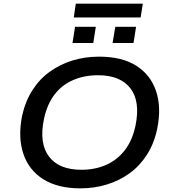

<svg xmlns="http://www.w3.org/2000/svg" viewBox="-20 -1025 951 1054"><path d="M421 9Q298 9 218.5 -40.5Q139 -90 108.5 -180Q78 -270 101 -388Q119 -469 158 -530Q197 -591 253.5 -631.5Q310 -672 378 -693Q446 -714 524 -714Q649 -714 727.5 -664.5Q806 -615 836.5 -525.5Q867 -436 843 -318Q826 -237 786.5 -175.5Q747 -114 691 -73.5Q635 -33 566 -12Q497 9 421 9ZM427 -93Q502 -93 563 -120Q624 -147 665.5 -201Q707 -255 724 -336Q751 -468 696 -540Q641 -612 518 -612Q443 -612 381.5 -585.5Q320 -559 279 -505.5Q238 -452 221 -370Q194 -238 249 -165.5Q304 -93 427 -93ZM385 -929 396 -1005H764L752 -929ZM378 -789 392 -878H506L492 -789ZM598 -789 613 -878H727L713 -789Z"/></svg>

Font: Nunito Sans 7pt SemiExpanded SemiBold
Style: Italic
Weight: 600
Width: 6
Italic angle: -9°
Designer: Vernon Adams
Foundry: Vernon Adams
Version: Version 3.101;gftools[0.9.27]